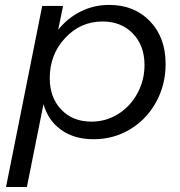

<svg xmlns="http://www.w3.org/2000/svg" viewBox="-20 -550 716 764"><path d="M414.5 -530.5Q514.5 -530.5 576.8 -465.5Q639 -400.5 639 -295.5Q639 -212.5 601.2 -143.8Q563.5 -75 497.8 -35.5Q432 4 352.5 4Q276 4 224 -32.8Q172 -69.5 153 -135.5L87 194H4L148 -526.5H231L211.5 -431.5Q249 -478.5 301.5 -504.5Q354 -530.5 414.5 -530.5ZM388 -464.5Q300.5 -464.5 239.2 -398.8Q178 -333 178 -239Q178 -161.5 223.8 -113.8Q269.5 -66 344 -66Q401.5 -66 450 -96.2Q498.5 -126.5 526.8 -178.5Q555 -230.5 555 -291.5Q555 -368.5 508.8 -416.5Q462.5 -464.5 388 -464.5Z"/></svg>

Font: Argentum Sans Light
Style: Italic
Weight: 300
Italic angle: -11.3°
Designer: Julieta Ulanovsky (font), Owen Earl (portions from Jones font), Cristiano Sobral (main changes and remaster)
Foundry: Julieta Ulanovsky (font), Owen Earl (portions from Jones font), Cristiano Sobral (main changes and remaster)
Version: Version 3.127